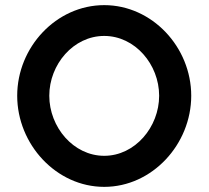

<svg xmlns="http://www.w3.org/2000/svg" viewBox="-20 -725 816 748"><path d="M172 -352C172 -474 266 -585 386 -585C506 -585 600 -474 600 -352C600 -230 506 -118 386 -118C266 -118 172 -230 172 -352ZM47 -352C47 -163 199 3 386 3C573 3 725 -163 725 -352C725 -541 573 -705 386 -705C199 -705 47 -541 47 -352Z"/></svg>

Font: Bluebird
Style: Li
Weight: 300
Designer: Jasper
Foundry: Cannot Into Space Fonts
Version: Version 0.98